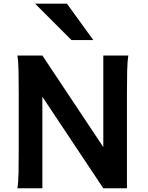

<svg xmlns="http://www.w3.org/2000/svg" viewBox="-20 -1011 794 1031"><path d="M108.9 -639.6 207.5 -712.9 633.3 -73.2 534.7 0ZM534.7 0V-712.9H668.9Q664.1 -683.6 662.8 -628.2Q661.6 -572.8 661.6 -500.5V0ZM207.5 -712.9V0H73.2Q78.6 -29.3 79.6 -84.7Q80.6 -140.1 80.6 -212.4V-500.5Q80.6 -572.8 79.6 -628.2Q78.6 -683.6 73.2 -712.9ZM168.5 -991.2H339.4L481 -795.9H363.8Z"/></svg>

Font: Andika
Style: Bold
Weight: 700
Designer: Victor Gaultney, Annie Olsen, Julie Remington, Don Collingsworth, Eric Hays, Becca Hirsbrunner
Foundry: SIL International
Version: Version 6.101